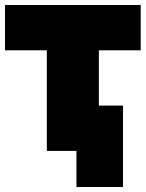

<svg xmlns="http://www.w3.org/2000/svg" viewBox="-40 -576 585 771"><path d="M-20 -556V-374H148V30H267V175H454V-152H357V-374H525V-556Z"/></svg>

Font: Repo ExtraBlack
Style: Regular
Weight: 400
Designer: Stefan Peev
Foundry: Context Ltd
Version: Version 001.502